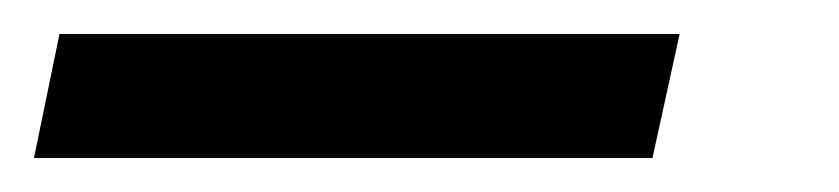

<svg xmlns="http://www.w3.org/2000/svg" viewBox="-111 64 494 113"><path d="M-76 84H289L273 157H-91Z"/></svg>

Font: Noto Sans UI NarrowMedium
Style: Italic
Weight: 500
Width: 4
Italic angle: -12°
Designer: Monotype Design Team
Foundry: Monotype Imaging Inc.
Version: Version 1.001